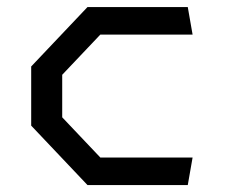

<svg xmlns="http://www.w3.org/2000/svg" viewBox="-20 -534 660 554"><path d="M70 -171.5V-342.2L232.5 -513.7H521.8L535.7 -434.2H269.5L159.5 -318.2V-195.5L269.5 -79.5H535.7L521.8 0H232.5Z"/></svg>

Font: Monaspace Krypton Var ExLight
Style: Regular
Weight: 200
Designer: Riley Cran and the Lettermatic Team
Version: Version 1.200 (Monaspace Krypton Var)